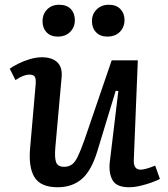

<svg xmlns="http://www.w3.org/2000/svg" viewBox="-20 -774 705 808"><path d="M21 -485Q35 -495 58 -506.5Q81 -518 107 -525.5Q133 -533 156 -533Q200 -533 222 -511Q244 -489 239 -445L213 -155Q209 -111 216 -91.5Q223 -72 250 -72Q268 -72 281.5 -81Q295 -90 307 -114.5Q319 -139 335 -184L450 -520H560L543 -99Q542 -60 572 -60Q591 -60 633 -77L653 -21Q640 -14 618 -6Q596 2 570.5 8Q545 14 523 14Q470 14 453.5 -16Q437 -46 442 -92L478 -391L467 -392L390 -139Q365 -56 324.5 -21Q284 14 223 14Q151 14 125 -28.5Q99 -71 107 -154L130 -418Q132 -442 126.5 -451Q121 -460 104 -460Q79 -460 45 -437ZM367 -685Q367 -715 387 -734.5Q407 -754 438 -754Q469 -754 486.5 -736Q504 -718 504 -690Q504 -660 484.5 -640Q465 -620 431 -620Q402 -620 384.5 -638Q367 -656 367 -685ZM159 -684Q159 -715 178.5 -734.5Q198 -754 229 -754Q261 -754 278 -736Q295 -718 295 -689Q295 -660 275.5 -640Q256 -620 223 -620Q193 -620 176 -638Q159 -656 159 -684Z"/></svg>

Font: Literata 7pt Medium
Style: Italic
Weight: 500
Italic angle: -2°
Designer: Latin by Veronika Burian and Jose Scaglione. Greek by Irene Vlachou. Cyrillic by Vera Evstafieva
Foundry: TypeTogether
Version: Version 3.002